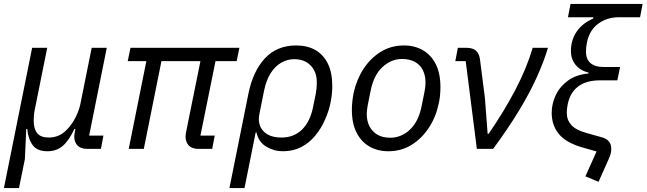

<svg xmlns="http://www.w3.org/2000/svg" viewBox="-24 -760 3300 980"><path d="M73 200H-4L140 -516H217L153 -198Q150 -183 149 -168.5Q148 -154 148 -145Q148 -102 166 -80Q184 -58 225 -58Q252 -58 275 -68Q298 -78 318 -99Q346 -128 363 -163.5Q380 -199 386 -228L444 -516H521L431 -68H504L491 0H422Q388 0 371.5 -17.5Q355 -35 355 -63Q355 -68 356 -75Q357 -82 359 -92L361 -102H356Q329 -44 297 -16Q265 12 218 12Q166 12 143 -19Q120 -50 115 -102H110L103 52Z M1059 0H990Q956 0 939.5 -17.5Q923 -35 923 -63Q923 -68 924 -74Q925 -80 926 -87L999 -448H800L710 0H633L723 -448H628L642 -516H1198L1184 -448H1076L999 -68H1072Z M1147 200 1244 -282Q1267 -396 1328 -462Q1389 -528 1488 -528Q1545 -528 1586 -504.5Q1627 -481 1649.5 -435Q1672 -389 1672 -321Q1672 -302 1670 -281.5Q1668 -261 1664 -240Q1655 -194 1635 -149Q1615 -104 1585 -67.5Q1555 -31 1514 -9.5Q1473 12 1420 12Q1374 12 1335 -11.5Q1296 -35 1285 -84H1281L1224 200ZM1413 -58Q1476 -58 1517.5 -98.5Q1559 -139 1574 -214L1588 -283Q1590 -296 1591.5 -309.5Q1593 -323 1593 -341Q1593 -375 1579.5 -401Q1566 -427 1540.5 -442.5Q1515 -458 1478 -458Q1443 -458 1411.5 -440Q1380 -422 1357.5 -386.5Q1335 -351 1324 -298L1300 -178Q1293 -146 1303 -118.5Q1313 -91 1340.5 -74.5Q1368 -58 1413 -58Z M1958 12Q1904 12 1862 -12Q1820 -36 1796 -83Q1772 -130 1772 -200Q1772 -222 1774.5 -243.5Q1777 -265 1781 -286Q1796 -354 1831.5 -408.5Q1867 -463 1919.5 -495.5Q1972 -528 2038 -528Q2092 -528 2134 -504Q2176 -480 2200 -433Q2224 -386 2224 -316Q2224 -294 2222 -272.5Q2220 -251 2215 -230Q2201 -163 2165 -108Q2129 -53 2076.5 -20.5Q2024 12 1958 12ZM1968 -57Q2024 -57 2068 -98Q2112 -139 2128 -218L2143 -293Q2145 -304 2146.5 -315.5Q2148 -327 2148 -338Q2148 -374 2134.5 -401.5Q2121 -429 2094 -444Q2067 -459 2028 -459Q1973 -459 1928.5 -418Q1884 -377 1868 -298L1853 -223Q1851 -212 1849.5 -200.5Q1848 -189 1848 -178Q1848 -142 1862 -115Q1876 -88 1902.5 -72.5Q1929 -57 1968 -57Z M2493 0H2410L2353 -448H2300L2313 -516H2356Q2389 -516 2405.5 -501.5Q2422 -487 2426 -456L2451 -261L2465 -77H2470Q2548 -190 2606 -300.5Q2664 -411 2695 -516H2773Q2752 -446 2716.5 -367Q2681 -288 2626 -197Q2571 -106 2493 0Z M3243 -672H3135Q3073 -672 3028 -638Q2983 -604 2971 -539Q2969 -527 2968 -517.5Q2967 -508 2967 -497Q2967 -457 2990.5 -437.5Q3014 -418 3056 -418H3141L3127 -350H3040Q2967 -350 2925.5 -317.5Q2884 -285 2873 -224Q2871 -212 2870 -203.5Q2869 -195 2869 -184Q2869 -148 2891.5 -122.5Q2914 -97 2967 -82L3045 -60Q3072 -53 3084 -38Q3096 -23 3096 0Q3096 12 3093 24.5Q3090 37 3082 54L3031 168L2964 140L3021 13L2950 -7Q2866 -31 2829 -75.5Q2792 -120 2792 -184Q2792 -231 2813 -275Q2834 -319 2875.5 -349Q2917 -379 2980 -385L2981 -389Q2937 -400 2913.5 -429.5Q2890 -459 2890 -499Q2890 -555 2919 -598Q2948 -641 3003 -665L3005 -672H2875L2888 -740H3256Z"/></svg>

Font: IBM Plex Sans
Style: Italic
Weight: 400
Italic angle: -11.31°
Designer: Mike Abbink, Paul van der Laan, Pieter van Rosmalen
Foundry: Bold Monday
Version: Version 3.201